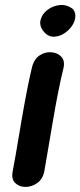

<svg xmlns="http://www.w3.org/2000/svg" viewBox="-20 -736 317 757"><path d="M30 -60Q24 -30 40 -14.5Q56 1 80.5 1Q105 1 127 -14.5Q149 -30 155 -62Q156 -70 190 -267Q211 -390 230 -466Q237 -496 222 -512Q207 -528 182.5 -530Q158 -532 136 -517.5Q114 -503 106 -470Q88 -396 65 -262Q38 -100 30 -60ZM268 -700Q243 -719 215.5 -716Q188 -713 167 -697Q146 -681 140 -657.5Q134 -634 152 -612Q167 -593 187 -591.5Q207 -590 226.5 -600.5Q246 -611 259.5 -628Q273 -645 276.5 -664.5Q280 -684 268 -700Z"/></svg>

Font: Balsamiq Sans
Style: Bold Italic
Weight: 700
Italic angle: -12°
Designer: Michael Angeles
Foundry: Balsamiq SRL
Version: Version 1.020; ttfautohint (v1.8.4.7-5d5b);gftools[0.9.26]